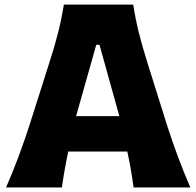

<svg xmlns="http://www.w3.org/2000/svg" viewBox="-20 -830 867 850"><path d="M6.8 0Q35.6 -65.4 62.3 -137.2Q88.9 -209 109.9 -273.9L198.2 -551.8Q222.7 -627.4 237.8 -688Q252.9 -748.5 262.7 -809.6H569.8Q579.6 -746.1 594.5 -686Q609.4 -626 632.8 -551.8L720.2 -273.4Q741.7 -206.1 768.1 -135.5Q794.4 -64.9 822.8 0H571.3Q566.4 -39.1 559.3 -79.6Q552.2 -120.1 543.5 -159.2H282.2Q265.1 -79.1 253.9 0ZM508.3 -315.9 420.4 -631.8H406.2L316.9 -315.9Z"/></svg>

Font: Pinar ExtraBold
Style: Regular
Weight: 800
Designer: Amin Abedi
Version: Version 3.000